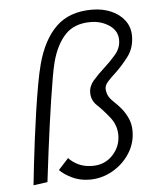

<svg xmlns="http://www.w3.org/2000/svg" viewBox="-51 -744 674 793"><g transform="rotate(-5 286.0 -348.0)"><path d="M56 2.5Q59.5 -30.5 65 -79.5Q70.5 -128.5 77.8 -185.5Q85 -242.5 93.5 -300Q102 -357.5 111 -408Q120 -458.5 129.5 -494Q156.5 -594 211.2 -646.5Q266 -699 359 -699Q402.5 -699 437.8 -684Q473 -669 494 -641.5Q515 -614 515 -576.5Q515 -527 487.8 -491.2Q460.5 -455.5 433 -430Q413.5 -412.5 400.5 -397.8Q387.5 -383 387.5 -369.5Q387.5 -356.5 393 -342.5Q398.5 -328.5 419.5 -309Q430 -299.5 445 -282Q460 -264.5 471.5 -240Q483 -215.5 483 -185Q483 -135 456 -93Q429 -51 384.8 -25.8Q340.5 -0.5 289.5 -0.5Q249.5 -0.5 216.5 -16.5Q183.5 -32.5 166 -51L208 -97Q223.5 -79.5 248.2 -67.8Q273 -56 306.5 -56Q357 -56 390 -91Q423 -126 423 -173.5Q423 -214.5 397 -247.5Q371 -280.5 344 -306Q322.5 -327 322.5 -358Q322.5 -385 342.5 -408Q362.5 -431 388 -454Q415 -478 437.8 -504.8Q460.5 -531.5 460.5 -564.5Q460.5 -602.5 427 -625.5Q393.5 -648.5 348.5 -648.5Q282 -648.5 244.2 -608.8Q206.5 -569 187.5 -498.5Q181.5 -476 174.2 -434.8Q167 -393.5 159.2 -342Q151.5 -290.5 144 -236.8Q136.5 -183 130.5 -134.8Q124.5 -86.5 120.2 -52Q116 -17.5 114.5 -5.5Z"/></g></svg>

Font: Grandstander ExtraLight
Style: Italic
Weight: 200
Italic angle: -15°
Designer: Tyler Finck
Foundry: Etcetera Type Co
Version: Version 1.200; ttfautohint (v1.8.3)